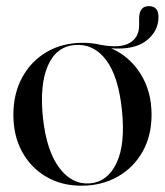

<svg xmlns="http://www.w3.org/2000/svg" viewBox="-20 -580 524 610"><path d="M243.5 -444Q272.5 -444 300 -437.5Q362.5 -426 392.2 -443.8Q422 -461.5 422 -499V-521Q422 -560.5 453 -560.5Q483.5 -560.5 483.5 -526Q483.5 -481 445.2 -451Q407 -421 333 -426.5Q391 -401.5 426.2 -346Q461.5 -290.5 461.5 -215.5Q461.5 -148.5 432.8 -97.8Q404 -47 353.5 -18.5Q303 10 238.5 10Q175.5 10 126.8 -18.5Q78 -47 50.2 -97.8Q22.5 -148.5 22.5 -215.5Q22.5 -282.5 50.5 -334Q78.5 -385.5 128.2 -414.8Q178 -444 243.5 -444ZM266.5 2.5Q322 -2.5 350.2 -62Q378.5 -121.5 367.5 -229Q356.5 -337.5 316.8 -389.8Q277 -442 217.5 -437Q158.5 -432 132 -371.2Q105.5 -310.5 116.5 -205Q128 -100 168.8 -46.2Q209.5 7.5 266.5 2.5Z"/></svg>

Font: Fraunces 144pt S000
Style: Regular
Weight: 400
Version: Version 1.000; ttfautohint (v1.8.3)